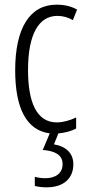

<svg xmlns="http://www.w3.org/2000/svg" viewBox="-20 -562 370 822"><path d="M294 141C294 96 265 65 211 56L230 9C256 7 285 0 306 -12V-59C278 -46 250 -38 223 -38C138 -38 100 -122 100 -262C100 -416 146 -494 226 -494C248 -494 271 -488 292 -476L310 -521C285 -535 257 -542 222 -542C107 -542 45 -441 45 -261C45 -99 93 -4 193 9L163 80C214 84 248 100 248 141C248 179 219 201 174 201C160 201 143 199 129 195V234C143 238 162 240 180 240C251 240 294 203 294 141Z"/></svg>

Font: Noto Sans Myanmar UI ExtraCondensed Light
Style: Regular
Weight: 300
Width: 2
Designer: Monotype Design Team
Foundry: Monotype Imaging Inc.
Version: Version 2.103